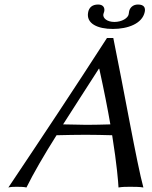

<svg xmlns="http://www.w3.org/2000/svg" viewBox="-20 -826 673 849"><path d="M230 -228C268 -229 324 -230 359 -230C397 -230 438 -229 476 -228C497 -97 503 -19 504 3C522 0 538 0 555 0C572 0 598 0 614 3C586 -98 526 -439 481 -658H453C310 -436 165 -218 17 3C30 0 42 0 53 0C64 0 86 0 97 3C127 -58 175 -141 230 -228ZM468 -276C435 -275 393 -274 363 -274C334 -274 291 -276 259 -276C313 -361 369 -447 417 -522H419C440 -427 456 -345 468 -276ZM486 -729C453 -729 434 -746 437 -763C438 -768 441 -774 441 -776C444 -791 437 -806 414 -806C387 -806 374 -792 370 -773C359 -721 413 -698 479 -698C545 -698 609 -721 620 -773C624 -792 617 -806 590 -806C567 -806 554 -791 551 -776C551 -774 550 -768 549 -763C546 -746 519 -729 486 -729Z"/></svg>

Font: Libertinus Sans
Style: Italic
Weight: 400
Italic angle: -12°
Designer: Philipp H. Poll, Khaled Hosny
Foundry: Caleb Maclennan
Version: Version 7.050;RELEASE